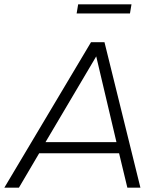

<svg xmlns="http://www.w3.org/2000/svg" viewBox="-27 -862 742 882"><path d="M-7 0 391 -668H453L618 0H558L520 -158H153L60 0ZM182 -209H508L415 -603ZM325 -800 332 -842H577L570 -800Z"/></svg>

Font: Gantari Light
Style: Italic
Weight: 300
Italic angle: -10°
Version: Version 1.000